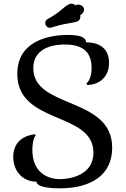

<svg xmlns="http://www.w3.org/2000/svg" viewBox="-20 -1010 685 1044"><path d="M573 -668C573 -758 505 -780 448 -780C448 -807 415 -820 349 -820C246 -820 74 -788 74 -608C74 -331 488 -405 488 -180C488 -51 349 -36 306 -36C241 -36 156 -70 156 -195C156 -214 158 -254 174 -275L170 -280C117 -275 52 -244 52 -157C52 -80 103 -22 179 -22C179 12 276 14 305 14C474 14 590 -57 590 -207C590 -486 161 -417 161 -639C161 -761 291 -768 333 -768C433 -768 478 -725 478 -640C478 -587 459 -563 450 -557L454 -548C516 -548 573 -589 573 -668ZM389 -981C384 -988 375 -990 369 -990C339 -990 315 -946 240 -907C229 -901 226 -893 226 -885C226 -875 233 -859 252 -859C255 -859 259 -860 262 -861C371 -897 417 -877 417 -921C417 -923 417 -926 416 -928C428 -933 437 -946 437 -958C437 -974 420 -985 405 -985C400 -985 394 -984 389 -981Z"/></svg>

Font: Milonga
Style: Regular
Weight: 400
Designer: Pablo Impallari, Brenda Gallo, Rodrigo Fuenzalida
Foundry: Pablo Impallari, Brenda Gallo, Rodrigo Fuenzalida
Version: Version 1.000